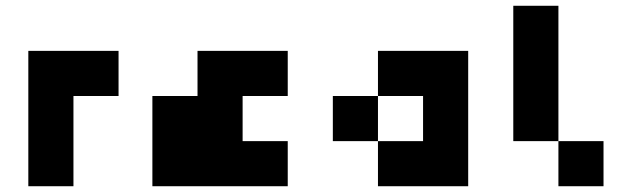

<svg xmlns="http://www.w3.org/2000/svg" viewBox="-20 -645 2188 665"><path d="M390.6 -468.8V-312.5H234.4V0H78.1V-468.8Z M976.6 -468.8V-312.5H820.3V-156.2H976.6V0H507.8V-312.5H664.1V-468.8Z M1445.3 -156.2V-312.5H1289.1V-156.2ZM1289.1 0V-156.2H1132.8V-312.5H1289.1V-468.8H1601.6V0Z M1914.1 0V-156.2H1757.8V-625H1914.1V-156.2H2070.3V0Z"/></svg>

Font: Sorena-Fanum Normal
Style: Regular
Weight: 400
Designer: Mohammad Darvishi
Version: Version 1.000;March 20, 2024;FontCreator 15.0.0.2958 64-bit